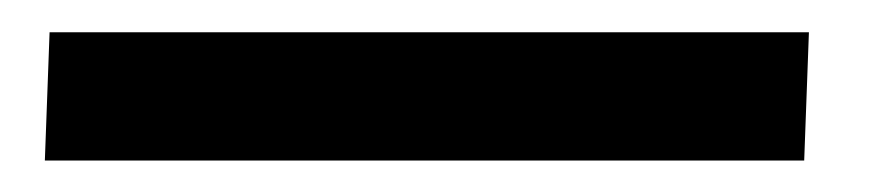

<svg xmlns="http://www.w3.org/2000/svg" viewBox="-20 11 553 122"><path d="M8.5 113 11.5 31.5H494L491 113Z"/></svg>

Font: Literata
Style: Italic
Weight: 400
Italic angle: -2°
Designer: Latin by Veronika Burian and Jose Scaglione. Greek by Irene Vlachou. Cyrillic by Vera Evstafieva
Foundry: TypeTogether
Version: Version 3.103;gftools[0.9.29]